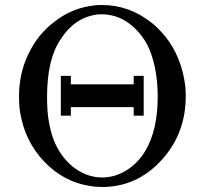

<svg xmlns="http://www.w3.org/2000/svg" viewBox="-20 -725 818 767"><path d="M722 -341Q722 -190 624 -84Q526 22 388 22Q362 22 339 18Q233 1 156.5 -79.5Q80 -160 61 -273Q56 -298 56 -340Q56 -475 138 -581Q169 -617 191 -633Q266 -695 362 -704Q371 -705 388 -705Q497 -705 587 -633Q609 -616 639 -581Q705 -499 720 -383Q722 -365 722 -341ZM418 -665Q406 -668 384 -668Q380 -668 374 -667.5Q368 -667 366 -667Q275 -653 221 -566Q168 -487 168 -339Q168 -274 176 -235Q189 -158 228 -104.5Q267 -51 324 -28Q356 -16 388 -16Q439 -16 485 -44.5Q531 -73 561 -123Q610 -206 610 -339Q610 -436 583 -512Q562 -571 517 -613.5Q472 -656 418 -665ZM223 -263V-422H263V-388H514V-422H554V-263H514V-297H263V-263Z"/></svg>

Font: MathJax_Main
Style: Regular
Weight: 400
Version: Version 1.1